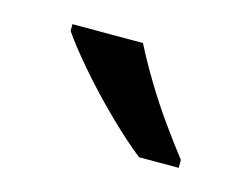

<svg xmlns="http://www.w3.org/2000/svg" viewBox="-40 -824 362 276"><g transform="rotate(15 140.5 -686.0)"><path d="M145 -766Q156 -744 172.5 -716.5Q189 -689 207.5 -663Q226 -637 241 -618V-606H182Q159 -624 130 -652.5Q101 -681 76.5 -709.5Q52 -738 40 -756V-766Z"/></g></svg>

Font: Noto Sans Hebrew Droid SemiBold
Style: Regular
Weight: 600
Designer: Monotype Design Team
Foundry: Monotype Imaging Inc.
Version: Version 1.100; ttfautohint (v1.8.4.7-5d5b)